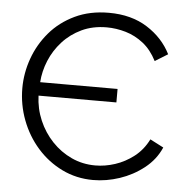

<svg xmlns="http://www.w3.org/2000/svg" viewBox="-52 -765 814 823"><g transform="rotate(5 355.5 -354.0)"><path d="M378 6Q306 6 244.5 -24Q183 -54 137.5 -105.5Q92 -157 67 -223Q42 -289 42 -360Q42 -425 64.5 -488Q87 -551 130.5 -602Q174 -653 238 -683.5Q302 -714 384 -714Q481 -714 549.5 -670.5Q618 -627 652 -559L597 -525Q573 -572 538 -599.5Q503 -627 462 -639Q421 -651 380 -651Q320 -651 272.5 -628.5Q225 -606 191 -568.5Q157 -531 138 -485Q119 -439 116 -392H449V-334H114Q116 -278 137.5 -228Q159 -178 195.5 -139.5Q232 -101 279.5 -79Q327 -57 382 -57Q424 -57 467 -71Q510 -85 547.5 -114Q585 -143 608 -189L666 -159Q643 -106 596 -69Q549 -32 492 -13Q435 6 378 6Z"/></g></svg>

Font: Raleway
Style: Regular
Weight: 400
Designer: Matt McInerney, Pablo Impallari, Rodrigo Fuenzalida
Foundry: Matt McInerney, Pablo Impallari, Rodrigo Fuenzalida
Version: Version 4.101;RELEASE